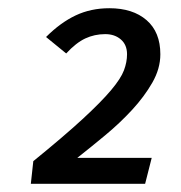

<svg xmlns="http://www.w3.org/2000/svg" viewBox="-20 -765 440 467"><path d="M370 -633Q370 -598 350.5 -564Q331 -530 301.5 -498Q272 -466 236.5 -436.5Q201 -407 168 -381H349L333 -318H55L61 -373Q136 -434 181 -475.5Q226 -517 250 -545.5Q274 -574 281.5 -594Q289 -614 289 -633Q289 -656 274 -669Q259 -682 236 -682Q210 -682 187.5 -671.5Q165 -661 141 -635L92 -675Q127 -710 164 -727.5Q201 -745 246 -745Q303 -745 336.5 -716Q370 -687 370 -633Z"/></svg>

Font: Yekcdsyqcyvpieeyorgstswgcgt
Style: Regular
Weight: 400
Italic angle: -8°
Designer: Carrois Corporate & Edenspiekermann
Foundry: Carrois Corporate GbR & Edenspiekermann AG
Version: Version 2.001